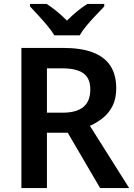

<svg xmlns="http://www.w3.org/2000/svg" viewBox="-20 -958 683 978"><path d="M300 -714Q393 -714 453 -691Q513 -668 542.5 -622.5Q572 -577 572 -508Q572 -456 553.5 -419Q535 -382 504.5 -357.5Q474 -333 438 -317L638 0H490L325 -282H219V0H89V-714ZM296 -610H219V-384H299Q369 -384 404.5 -413Q440 -442 440 -502Q440 -540 425 -563.5Q410 -587 378 -598.5Q346 -610 296 -610ZM257 -778Q243 -801 221 -827.5Q199 -854 175 -880Q151 -906 133 -925V-938H218Q244 -921 269.5 -900Q295 -879 321 -853Q347 -879 373 -900.5Q399 -922 425 -938H511V-925Q493 -906 468.5 -880.5Q444 -855 421.5 -828Q399 -801 386 -778Z"/></svg>

Font: Noto Sans Khmer SemiBold
Style: Regular
Weight: 600
Version: Version 2.003